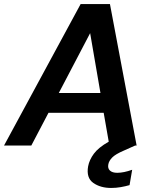

<svg xmlns="http://www.w3.org/2000/svg" viewBox="-41 -720 762 950"><path d="M-21 0 358 -700H503L635 0H628L572 25Q530 43 514 59.5Q498 76 495 93Q491 113 503 124Q515 135 539 135Q571 135 613 120L600 196Q579 202 556 206Q533 210 509 210Q456 210 420.5 185Q385 160 395 103Q401 71 423.5 40.5Q446 10 497 -19L472 -162H199L114 0ZM250 -260H456L405 -556Z"/></svg>

Font: DeepMind Sans
Style: Bold Italic
Weight: 700
Italic angle: -10°
Designer: Jonny Pinhorn / Modifications: Colophon Foundry
Foundry: Colophon Foundry
Version: Version 1.002; ttfautohint (v1.8.2)